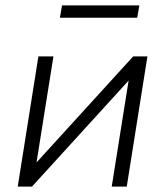

<svg xmlns="http://www.w3.org/2000/svg" viewBox="-20 -695 615 715"><path d="M46 0 123 -485H179L116 -90L476 -485H529L452 0H396L459 -395L99 0ZM203 -629 211 -675H499L491 -629Z"/></svg>

Font: Nunito Sans Light
Style: Italic
Weight: 300
Italic angle: -9°
Designer: Vernon Adams
Foundry: Vernon Adams
Version: Version 3.006; ttfautohint (v1.8.3)